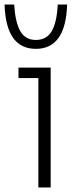

<svg xmlns="http://www.w3.org/2000/svg" viewBox="-37 -821 346 841"><path d="M131 -479H44V-525H185V0H131ZM-17 -801H25Q30 -723 52 -684.5Q74 -646 120 -646Q167 -646 189.5 -684.5Q212 -723 216 -801H257Q251 -607 120 -607Q-11 -607 -17 -801Z"/></svg>

Font: Sora-SIA ExtraLight
Style: Regular
Weight: 200
Designer: Jonathan Barnbrook, Julián Moncada
Foundry: Barnbrook Fonts
Version: Version 2.000